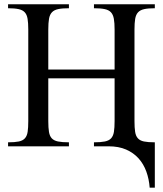

<svg xmlns="http://www.w3.org/2000/svg" viewBox="-20 -682 759 895"><path d="M677.7 192.9Q674.8 152.8 662.1 117.7Q649.4 82.5 626 56.4Q602.5 30.3 567.9 15.1Q533.2 0 485.8 0H418V-18.6Q449.7 -18.6 468.8 -22.5Q487.8 -26.4 497.8 -37.1Q507.8 -47.9 511 -67.1Q514.2 -86.4 514.2 -117.7V-316.9H205.1V-117.7Q205.1 -86.4 208.3 -67.1Q211.4 -47.9 221.4 -37.1Q231.4 -26.4 250.5 -22.5Q269.5 -18.6 301.3 -18.6V0H17.6V-18.6Q49.3 -18.6 67.9 -22.5Q86.4 -26.4 96.2 -37.4Q106 -48.3 108.9 -67.6Q111.8 -86.9 111.8 -117.7V-544.4Q111.8 -574.7 108.6 -594Q105.5 -613.3 95.7 -624.3Q85.9 -635.3 67.1 -639.4Q48.3 -643.6 17.6 -643.6V-662.1H301.3V-643.6Q270.5 -643.6 251.5 -639.6Q232.4 -635.7 222.2 -624.8Q211.9 -613.8 208.5 -594.5Q205.1 -575.2 205.1 -544.4V-357.9H514.2V-544.4Q514.2 -575.2 510.7 -594.5Q507.3 -613.8 497.1 -624.8Q486.8 -635.7 467.8 -639.6Q448.7 -643.6 418 -643.6V-662.1H701.7V-643.6Q670.4 -643.6 651.9 -639.4Q633.3 -635.3 623.3 -624.3Q613.3 -613.3 610.1 -594Q606.9 -574.7 606.9 -544.4V-117.7Q606.9 -86.9 609.9 -67.6Q612.8 -48.3 622.6 -37.4Q632.3 -26.4 651.1 -22.5Q669.9 -18.6 701.7 -18.6V192.9Z"/></svg>

Font: Doulos SIL Compact
Style: Regular
Weight: 400
Designer: Walt Agee, Victor Gaultney, Peter Martin, Debbi Hosken
Foundry: SIL International
Version: Version 4.110; 2011; Maintenance release ; LnSpcTght